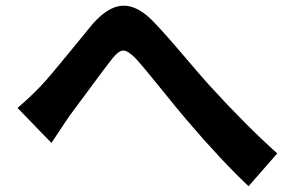

<svg xmlns="http://www.w3.org/2000/svg" viewBox="-20 -682 1040 680"><path d="M42 -299.8Q85.9 -336.9 125 -377.9Q151.4 -405.3 222.2 -492.2Q293 -579.1 308.6 -597.7Q361.3 -657.2 410.6 -661.6Q460 -666 514.6 -614.3Q553.7 -575.2 628.9 -486.8Q704.1 -398.4 719.7 -381.8Q852.5 -236.3 961.9 -138.7L860.4 -22.5Q763.7 -113.3 640.6 -257.8Q615.2 -287.1 550.3 -367.7Q485.4 -448.2 459 -476.6Q431.6 -503.9 415.5 -502.9Q399.4 -502 377 -473.6Q354.5 -445.3 295.9 -365.7Q237.3 -286.1 224.6 -269.5L162.1 -175.8Z"/></svg>

Font: Nasu
Style: Bold
Weight: 700
Designer: Ryoko NISHIZUKA (kana &amp; ideographs); Paul D. Hunt (Latin, Greek &amp; Cyrillic); Wenlong ZHANG (bopomofo); Sandoll C
Version: Version 2014.1215